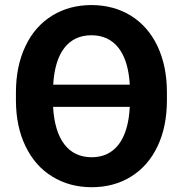

<svg xmlns="http://www.w3.org/2000/svg" viewBox="-20 -741 728 770"><path d="M649.4 -371.1C649.4 -440.9 636.7 -502.4 611.8 -555.7C586.4 -608.9 550.8 -649.4 504.9 -678.2C458.5 -706.5 405.8 -720.7 346.7 -720.7C287.6 -720.7 234.9 -706.5 189 -678.2C142.6 -649.4 106.9 -608.9 82 -555.7C56.6 -502.4 43.9 -440.4 43.9 -370.6V-335.4C44.4 -267.1 57.1 -206.5 82.5 -154.3C107.9 -101.6 143.6 -61 189.9 -32.7C236.3 -4.4 288.6 9.8 347.7 9.8C407.2 9.8 460 -4.4 506.3 -33.2C552.2 -62 587.4 -102.5 612.3 -155.3C637.2 -208 649.4 -269.5 649.4 -339.4ZM346.7 -599.6C438.5 -599.6 493.2 -530.8 500.5 -401.4H193.4C200.7 -530.8 254.4 -599.6 346.7 -599.6ZM347.7 -110.4C254.4 -110.4 200.2 -181.2 192.9 -312.5H500.5C494.1 -181.2 439.9 -110.4 347.7 -110.4Z"/></svg>

Font: Roboto
Style: Bold
Weight: 700
Designer: Google
Version: Version 2.137; 2017